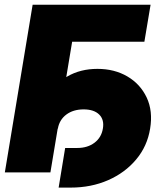

<svg xmlns="http://www.w3.org/2000/svg" viewBox="-20 -748 713 833"><path d="M633.3 -727.5 606.4 -566.9H293L198.7 0H1L121.6 -727.5ZM234.4 65.9 262.7 -106H314.9Q359.9 -106 389.9 -128.7Q419.9 -151.4 426.3 -189.9Q433.1 -228.5 410.4 -251Q387.7 -273.4 342.8 -273.4Q297.9 -273.4 267.8 -251Q237.8 -228.5 231 -189.9H131.3Q144 -266.1 179.9 -324.7Q215.8 -383.3 272.2 -416.3Q328.6 -449.2 402.8 -449.2Q476.6 -449.2 532.7 -416.3Q588.9 -383.3 616.5 -324.7Q644 -266.1 631.3 -189.9Q619.1 -113.8 570.8 -56.2Q522.5 1.5 449 33.7Q375.5 65.9 286.6 65.9Z"/></svg>

Font: Inter 16pt Black
Style: Italic
Weight: 900
Italic angle: -9.3988°
Version: Version 4.001;git-66647c0bb